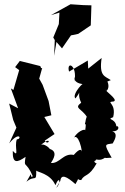

<svg xmlns="http://www.w3.org/2000/svg" viewBox="-20 -839 585 901"><path d="M263 10C267 -24 293 -11 334 25C366 -28 327 6 361 6C378 -25 396 -5 434 -73C428 -71 416 -84 428 -85C433 -103 445 -66 497 -120C456 -89 475 -99 504 -99C465 -167 473 -160 509 -166C538 -215 518 -225 479 -227C546 -209 541 -253 526 -246C522 -286 476 -276 511 -289C528 -358 472 -359 514 -363C537 -372 466 -416 478 -418C473 -398 517 -440 457 -489C448 -438 469 -450 500 -463C473 -482 444 -480 457 -567L394 -517L392 -555L304 -503C290 -555 345 -535 329 -455C336 -507 305 -446 376 -444C382 -468 314 -396 334 -377C376 -431 334 -412 361 -357C325 -330 363 -331 388 -290C403 -324 383 -291 381 -268C373 -237 389 -283 379 -223C387 -243 330 -218 324 -181C327 -209 353 -203 365 -125C360 -156 325 -109 326 -112C277 -122 261 -71 219 -74C230 -92 253 -127 214 -140C210 -147 184 -168 171 -158C227 -206 209 -150 190 -179L236 -210L188 -290L221 -298L208 -365L180 -441L164 -470L178 -520L173 -519L169 -529L73 -553L51 -524L70 -510L43 -417L31 -424L65 -331L23 -353L42 -276L57 -240L23 -166C72 -226 84 -186 59 -185C46 -151 72 -95 40 -131C38 -70 60 -75 100 -103C91 -45 100 -90 134 -12C114 3 142 -55 104 14C144 -20 151 20 150 -39C153 -31 216 -26 240 30C261 -21 267 24 244 42ZM259 -780 256 -726 230 -663 237 -651 234 -577 245 -642 271 -612 313 -673 347 -680 406 -720 409 -814 371 -815 311 -819 219 -768Z"/></svg>

Font: Asimov Aggro
Style: Medium
Weight: 500
Designer: Google
Version: Version 2.000980; 2014